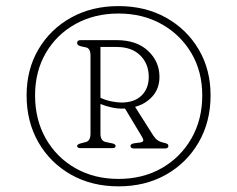

<svg xmlns="http://www.w3.org/2000/svg" viewBox="-20 -768 798 646"><path d="M379 -141Q288.5 -141 218.8 -180.5Q149 -220 109.2 -289.2Q69.5 -358.5 69.5 -447Q69.5 -534.5 109.5 -602.2Q149.5 -670 219.2 -708.8Q289 -747.5 379 -747.5Q468.5 -747.5 538.2 -708.8Q608 -670 648.2 -602.2Q688.5 -534.5 688.5 -447Q688.5 -358.5 648.5 -289.2Q608.5 -220 538.8 -180.5Q469 -141 379 -141ZM379 -166Q460.5 -166 524 -202.2Q587.5 -238.5 624 -302Q660.5 -365.5 660.5 -447Q660.5 -527.5 623.8 -589.5Q587 -651.5 523.5 -687Q460 -722.5 379 -722.5Q297.5 -722.5 234 -687.2Q170.5 -652 134.2 -589.8Q98 -527.5 98 -447Q98 -365.5 134 -302Q170 -238.5 233.5 -202.2Q297 -166 379 -166ZM516.5 -509.5Q516.5 -471 493.8 -444.8Q471 -418.5 434.5 -408.5L496 -311.5Q508 -292.5 528.5 -288.5Q539.5 -286 543 -283.8Q546.5 -281.5 546.5 -277Q546.5 -268.5 535 -268.5H430.5Q419 -268.5 419 -277Q419 -284 432 -286L451 -288.5Q461 -290 462 -294.5Q463 -299 457 -309L400.5 -403Q396 -402.5 391 -402.5Q373.5 -402.5 354.5 -406.8Q335.5 -411 318 -418V-318Q318 -293.5 336.5 -290L356 -286Q369 -283.5 369 -277Q369 -269.5 358 -269.5H251Q239.5 -269.5 239.5 -277Q239.5 -282.5 253 -286L268.5 -290Q284.5 -294 284.5 -318V-580.5Q284.5 -605.5 269.5 -608.5L253 -612Q239.5 -615 239.5 -623.5Q239.5 -633 251.5 -633H372Q439.5 -633 478 -597Q516.5 -561 516.5 -509.5ZM318 -610V-439Q337.5 -430 357 -426.5Q376.5 -423 388.5 -423Q432 -423 456.2 -446.5Q480.5 -470 480.5 -509.5Q480.5 -553 452 -581.5Q423.5 -610 372 -610Z"/></svg>

Font: Fraunces 9pt S050 Thin
Style: Regular
Weight: 100
Version: Version 1.000; ttfautohint (v1.8.3)